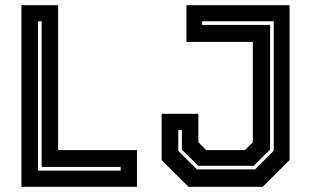

<svg xmlns="http://www.w3.org/2000/svg" viewBox="-20 -720 1193 740"><path d="M62.5 0V-700H204V-141.5H508V0ZM126.5 -62.5H445V-76.5H140.5V-638H126.5ZM706.5 0 603 -103V-281.5H744.5V-172L775 -141.5H924L954.5 -172V-558.5H698.5V-700H1096V-103L992.5 0ZM739 -67H963L1035 -139V-638H759V-624H1021V-143.5L958 -81H744L681 -143.5V-219H667V-139Z"/></svg>

Font: Tourney Thin
Style: Bold
Weight: 700
Version: Version 1.015